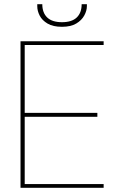

<svg xmlns="http://www.w3.org/2000/svg" viewBox="-20 -897 572 917"><path d="M78 0V-700H475V-682H98V-358H445V-339H98V-18H475V0ZM276 -769Q233 -769 207 -784.5Q181 -800 169.5 -822.5Q158 -845 158 -867V-877H182Q182 -836 205.5 -813.5Q229 -791 276 -791Q323 -791 346.5 -813.5Q370 -836 370 -877H395V-868Q395 -846 382.5 -823Q370 -800 344 -784.5Q318 -769 276 -769Z"/></svg>

Font: DM Sans 9pt Thin
Style: Regular
Weight: 250
Version: Version 4.004;gftools[0.9.30]